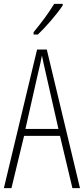

<svg xmlns="http://www.w3.org/2000/svg" viewBox="-20 -1062 432 989"><path d="M303 -1034V-1042H259C228 -991 196 -949 153 -896V-884H175C214 -921 272 -987 303 -1034ZM353 -93H392L221 -807H171L0 -93H39L104 -362H289ZM215 -689 281 -398H111L177 -690C185 -724 191 -747 196 -776C202 -747 207 -723 215 -689Z"/></svg>

Font: Noto Sans Kannada UI ExtraCondensed ExtraLight
Style: Regular
Weight: 200
Width: 2
Designer: Jelle Bosma - Monotype Design Team
Foundry: Monotype Imaging Inc.
Version: Version 2.005